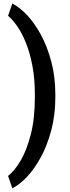

<svg xmlns="http://www.w3.org/2000/svg" viewBox="-20 -812 388 1057"><path d="M284.7 -279.3Q284.7 -178.7 262.2 -94.5Q239.7 -10.3 204.3 54.4Q168.9 119.1 127.7 162.4Q86.4 205.6 47.9 224.6L24.4 156.7Q60.1 128.9 93.5 72.3Q127 15.6 149.4 -71.5Q171.9 -158.7 171.9 -278.3V-290Q171.9 -379.4 158.2 -450.7Q144.5 -522 122.8 -575.9Q101.1 -629.9 75.2 -667Q49.3 -704.1 24.4 -725.1L47.9 -792.5Q86.4 -773.4 127.7 -730.2Q168.9 -687 204.3 -622.3Q239.7 -557.6 262.2 -473.6Q284.7 -389.6 284.7 -289.1Z"/></svg>

Font: Robert Sans
Style: Bold
Weight: 700
Designer: Christian Robertson (extended by Adam Twardoch)
Foundry: Google
Version: Version 12.135;April 2, 2019;FontCreator 11.5.0.2425 64-bit;